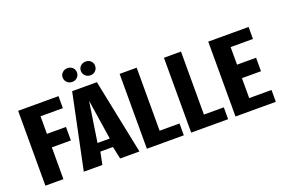

<svg xmlns="http://www.w3.org/2000/svg" viewBox="-87 -916 1758 1193"><g transform="rotate(-20 792.0 -319.5)"><path d="M40.5 0V-495H307.2V-415.6H159.6V-299.3H285.5V-210.1H159.6V0Z M294.4 0 397.5 -495H561L662.4 0H534.7L517.2 -82.3H433.8L417.3 0ZM435.5 -138.5H516.6L476 -403.2ZM418.6 -548.7Q398.4 -548.7 384.7 -562Q371 -575.4 371 -594.6Q371 -613.8 384.7 -626.6Q398.4 -639.5 418.6 -639.5Q438.9 -639.5 452.2 -626.6Q465.5 -613.8 465.5 -594.6Q465.5 -575.4 452.2 -562Q438.9 -548.7 418.6 -548.7ZM538.8 -548.7Q518.6 -548.7 504.9 -562Q491.3 -575.4 491.3 -594.6Q491.3 -613.8 504.9 -626.6Q518.6 -639.5 538.8 -639.5Q559.1 -639.5 572.4 -626.6Q585.7 -613.8 585.7 -594.6Q585.7 -575.4 572.4 -562Q559.1 -548.7 538.8 -548.7Z M711.5 0V-495H824.2V-78.3H955.7V0Z M1004.5 0V-495H1117.2V-78.3H1248.7V0Z M1297.5 0V-495H1564.2V-415.6H1416.6V-299.3H1542.5V-210.1H1416.6V-78.3H1564.2V0Z"/></g></svg>

Font: Alumni Sans SC Thin
Style: Regular
Weight: 100
Designer: Robert E. Leuschke
Foundry: Robert E. Leuschke
Version: Version 1.018